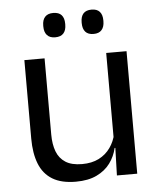

<svg xmlns="http://www.w3.org/2000/svg" viewBox="-50 -708 633 762"><g transform="rotate(-5 266.5 -326.5)"><path d="M60 -488H140.5V-184.5Q140.5 -146 151.2 -117.2Q162 -88.5 186.5 -72.8Q211 -57 252.5 -57Q291.5 -57 319.5 -71.2Q347.5 -85.5 365.2 -110.5Q383 -135.5 389.5 -167L404 -109.5H386.5Q379 -76.5 359 -49.2Q339 -22 305.2 -5.8Q271.5 10.5 222 10.5Q164.5 10.5 128.8 -11.2Q93 -33 76.5 -74.8Q60 -116.5 60 -175.5ZM386 -488H467V0H386L389.5 -117L386 -122ZM190 -567.5Q168.5 -567.5 157.5 -579.8Q146.5 -592 146.5 -614.5V-618Q146.5 -640.5 157.5 -652.5Q168.5 -664.5 190 -664.5Q212.5 -664.5 223.2 -652.5Q234 -640.5 234 -618V-614.5Q234 -592 223.2 -579.8Q212.5 -567.5 190 -567.5ZM343 -567.5Q321 -567.5 310.2 -579.8Q299.5 -592 299.5 -614.5V-618Q299.5 -640.5 310.2 -652.5Q321 -664.5 343 -664.5Q364.5 -664.5 375.2 -652.5Q386 -640.5 386 -618V-614.5Q386 -592 375.2 -579.8Q364.5 -567.5 343 -567.5Z"/></g></svg>

Font: Anek Devanagari
Style: Regular
Weight: 400
Designer: Kailash Malviya (Devanagari) & Yesha Goshar (Latin)
Foundry: Ek Type
Version: Version 1.003